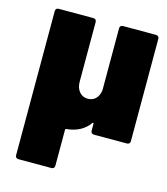

<svg xmlns="http://www.w3.org/2000/svg" viewBox="-108 -604 771 888"><g transform="rotate(15 277.5 -160.0)"><path d="M371 -520H529Q536 -520 540 -516Q544 -512 544 -505V-15Q544 -8 540 -4Q536 0 529 0H371Q364 0 360 -4Q356 -8 356 -15V-48Q356 -51 354 -52Q352 -53 350 -50Q314 1 241 8Q236 8 236 13V185Q236 192 232 196Q228 200 221 200H63Q56 200 52 196Q48 192 48 185V-505Q48 -512 52 -516Q56 -520 63 -520H229Q236 -520 240 -516Q244 -512 244 -505V-220Q244 -190 259.5 -171.5Q275 -153 300 -153Q322 -153 336.5 -166.5Q351 -180 355 -203Q356 -205 356 -209V-505Q356 -512 360 -516Q364 -520 371 -520Z"/></g></svg>

Font: Barlow Black
Style: Regular
Weight: 900
Designer: Jeremy Tribby
Foundry: Tribby Type
Version: Version 1.422